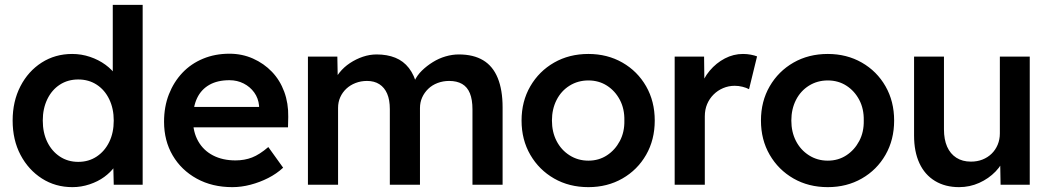

<svg xmlns="http://www.w3.org/2000/svg" viewBox="-20 -760 4299 790"><path d="M32 -264Q32 -343 64 -405Q96 -467 151.5 -502.5Q207 -538 277 -538Q315 -538 350.5 -526Q386 -514 414 -493.5Q442 -473 458.5 -448Q475 -423 477 -396L444 -392V-740H567V0H448L445 -124L469 -122Q468 -97 451.5 -74Q435 -51 409 -32Q383 -13 348.5 -1.5Q314 10 278 10Q208 10 152.5 -25.5Q97 -61 64.5 -122.5Q32 -184 32 -264ZM448 -264Q448 -313 429.5 -351.5Q411 -390 378 -411.5Q345 -433 302 -433Q259 -433 226 -411.5Q193 -390 174.5 -351.5Q156 -313 156 -264Q156 -214 174.5 -176Q193 -138 226 -116Q259 -94 302 -94Q345 -94 378 -116Q411 -138 429.5 -176Q448 -214 448 -264Z M655 -259Q655 -321 675 -372Q695 -423 730.5 -460.5Q766 -498 815.5 -518.5Q865 -539 924 -539Q976 -539 1021 -519Q1066 -499 1099 -464.5Q1132 -430 1149.5 -382.5Q1167 -335 1166 -279L1165 -236H738L715 -320H1062L1046 -303V-325Q1043 -356 1026 -379.5Q1009 -403 982.5 -416.5Q956 -430 924 -430Q875 -430 841.5 -411Q808 -392 791 -356.5Q774 -321 774 -268Q774 -217 795.5 -179Q817 -141 856.5 -120.5Q896 -100 949 -100Q986 -100 1017 -112Q1048 -124 1084 -155L1145 -70Q1118 -45 1083.5 -27.5Q1049 -10 1011 0Q973 10 936 10Q853 10 789.5 -25Q726 -60 690.5 -120.5Q655 -181 655 -259Z M1247 0V-527H1368L1370 -421L1350 -413Q1359 -439 1377 -461.5Q1395 -484 1420 -500.5Q1445 -517 1473 -526.5Q1501 -536 1530 -536Q1573 -536 1606.5 -522.5Q1640 -509 1662.5 -480Q1685 -451 1696 -406L1677 -410L1685 -426Q1696 -450 1716 -469.5Q1736 -489 1761 -504.5Q1786 -520 1813.5 -528Q1841 -536 1868 -536Q1928 -536 1968 -512Q2008 -488 2028 -439Q2048 -390 2048 -318V0H1924V-310Q1924 -350 1913.5 -376Q1903 -402 1881.5 -414.5Q1860 -427 1828 -427Q1803 -427 1780.5 -418.5Q1758 -410 1742 -394.5Q1726 -379 1717 -359Q1708 -339 1708 -315V0H1584V-311Q1584 -349 1573 -374.5Q1562 -400 1541 -413.5Q1520 -427 1490 -427Q1465 -427 1443 -418.5Q1421 -410 1405 -395Q1389 -380 1380 -360Q1371 -340 1371 -316V0Z M2126 -264Q2126 -343 2162 -405Q2198 -467 2260 -502.5Q2322 -538 2401 -538Q2479 -538 2541 -502.5Q2603 -467 2638.5 -405Q2674 -343 2674 -264Q2674 -185 2638.5 -123Q2603 -61 2541 -25.5Q2479 10 2401 10Q2322 10 2260 -25.5Q2198 -61 2162 -123Q2126 -185 2126 -264ZM2549 -264Q2550 -312 2530.5 -349Q2511 -386 2477.5 -407.5Q2444 -429 2401 -429Q2358 -429 2323.5 -407.5Q2289 -386 2270 -348.5Q2251 -311 2251 -264Q2251 -217 2270 -180Q2289 -143 2323.5 -121Q2358 -99 2401 -99Q2444 -99 2477.5 -121Q2511 -143 2530.5 -180Q2550 -217 2549 -264Z M2756 0V-527H2877L2879 -359L2862 -397Q2873 -437 2900 -469Q2927 -501 2962.5 -519.5Q2998 -538 3037 -538Q3054 -538 3069.5 -535Q3085 -532 3095 -528L3062 -393Q3051 -399 3035 -403Q3019 -407 3003 -407Q2978 -407 2955.5 -397.5Q2933 -388 2916 -371Q2899 -354 2889.5 -331.5Q2880 -309 2880 -281V0Z M3111 -264Q3111 -343 3147 -405Q3183 -467 3245 -502.5Q3307 -538 3386 -538Q3464 -538 3526 -502.5Q3588 -467 3623.5 -405Q3659 -343 3659 -264Q3659 -185 3623.5 -123Q3588 -61 3526 -25.5Q3464 10 3386 10Q3307 10 3245 -25.5Q3183 -61 3147 -123Q3111 -185 3111 -264ZM3534 -264Q3535 -312 3515.5 -349Q3496 -386 3462.5 -407.5Q3429 -429 3386 -429Q3343 -429 3308.5 -407.5Q3274 -386 3255 -348.5Q3236 -311 3236 -264Q3236 -217 3255 -180Q3274 -143 3308.5 -121Q3343 -99 3386 -99Q3429 -99 3462.5 -121Q3496 -143 3515.5 -180Q3535 -217 3534 -264Z M3741 -202V-527H3864V-228Q3864 -186 3877 -156.5Q3890 -127 3915 -111Q3940 -95 3975 -95Q4001 -95 4022.5 -103.5Q4044 -112 4060 -127.5Q4076 -143 4085 -164.5Q4094 -186 4094 -211V-527H4217V0H4097L4095 -110L4117 -122Q4105 -84 4076.5 -54.5Q4048 -25 4009 -7.5Q3970 10 3926 10Q3869 10 3827 -15.5Q3785 -41 3763 -88.5Q3741 -136 3741 -202Z"/></svg>

Font: Our Lexend Medium
Style: Regular
Weight: 500
Designer: Bonnie Shaver-Troup, Thomas Jockin
Foundry: Lexend
Version: Version 1.007